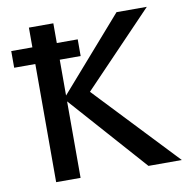

<svg xmlns="http://www.w3.org/2000/svg" viewBox="-75 -731 786 805"><g transform="rotate(-10 317.5 -329.0)"><path d="M493 0 193 -338 473 -658H602L278 -320L286 -369L635 0ZM100 0V-658H204V0ZM10 -503V-574H293V-503Z"/></g></svg>

Font: Ysabeau Infant SemiBold
Style: Regular
Weight: 600
Designer: Christian Thalmann (Catharsis Fonts)
Version: Version 2.002; featfreeze: ss01,ss02,lnum